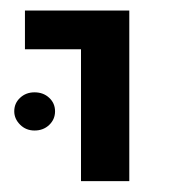

<svg xmlns="http://www.w3.org/2000/svg" viewBox="-20 -595 342 361"><path d="M132.3 -254.4V-502.4H26.9V-575.2H223.1V-254.4ZM44.9 -349.6Q28.8 -349.6 17.8 -360.6Q6.8 -371.6 6.8 -385.7Q6.8 -400.9 17.8 -411.1Q28.8 -421.4 44.9 -421.4Q61.5 -421.4 72.5 -411.1Q83.5 -400.9 83.5 -385.7Q83.5 -370.6 72.5 -360.1Q61.5 -349.6 44.9 -349.6Z"/></svg>

Font: Heebo
Style: Regular
Weight: 400
Designer: Oded Ezer
Foundry: Ezer Type House
Version: Version 3.100